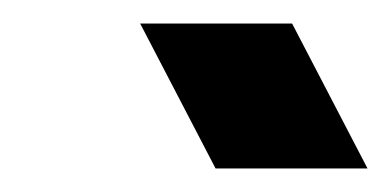

<svg xmlns="http://www.w3.org/2000/svg" viewBox="-20 -900 332 163"><path d="M163 -757 99 -880H228L292 -757Z"/></svg>

Font: MuseoModerno Thin SemiBold
Style: Italic
Weight: 600
Italic angle: -9°
Version: Version 1.003